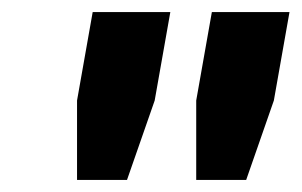

<svg xmlns="http://www.w3.org/2000/svg" viewBox="-20 -706 501 319"><path d="M108 -407H191L237 -539L263 -686H134L108 -539ZM306 -407H389L435 -539L461 -686H332L306 -539Z"/></svg>

Font: Archivo SemiBold
Style: Italic
Weight: 600
Italic angle: -10°
Designer: Hector Gatti
Foundry: Omnibus-Type
Version: Version 2.001